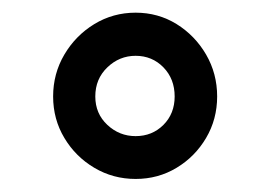

<svg xmlns="http://www.w3.org/2000/svg" viewBox="-20 -741 422 300"><path d="M63 -590.3Q63 -626 80.6 -655.8Q98.1 -685.5 127.4 -703.4Q156.7 -721.2 191.9 -721.2Q227.1 -721.2 255.9 -703.4Q284.7 -685.5 302 -655.8Q319.3 -626 319.3 -590.3Q319.3 -554.7 302 -525.4Q284.7 -496.1 255.9 -478.8Q227.1 -461.4 191.9 -461.4Q156.7 -461.4 127.4 -478.8Q98.1 -496.1 80.6 -525.4Q63 -554.7 63 -590.3ZM128.9 -590.3Q128.9 -563.5 147.7 -545.9Q166.5 -528.3 191.9 -528.3Q217.8 -528.3 235.4 -545.9Q252.9 -563.5 252.9 -590.3Q252.9 -617.7 235.4 -635.7Q217.8 -653.8 191.9 -653.8Q166.5 -653.8 147.7 -635.7Q128.9 -617.7 128.9 -590.3Z"/></svg>

Font: Vazirmatn RD FD Medium
Style: Regular
Weight: 500
Designer: Saber Rastikerdar
Foundry: Saber Rastikerdar
Version: Version 33.003